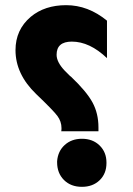

<svg xmlns="http://www.w3.org/2000/svg" viewBox="-20 -693 514 743"><path d="M217 -185Q218 -189 218 -197Q218 -223 202 -244.5Q186 -266 120 -329Q40 -406 40 -499Q40 -578 99 -628Q153 -673 236 -673Q321 -673 394 -613V-468Q327 -532 258 -532Q199 -532 199 -481Q199 -453 230 -420Q236 -414 252 -398L254 -397Q315 -339 338 -296.5Q361 -254 361 -200V-185ZM392 -64V-62Q392 -21 365.5 4.5Q339 30 297 30Q254 30 227.5 3.5Q201 -23 201 -65Q201 -68 201 -69Q204 -108 230.5 -132Q257 -156 297 -156Q339 -156 365.5 -130Q392 -104 392 -64Z"/></svg>

Font: Tajawal Black
Style: Regular
Weight: 900
Designer: Boutros Fonts
Foundry: Created by Boutros International 2017
Version: Version 1.700